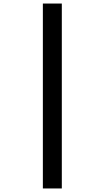

<svg xmlns="http://www.w3.org/2000/svg" viewBox="-20 -820 591 1084"><path d="M222 244H329V-800H222Z"/></svg>

Font: Noto Sans Malayalam ExtraCondensed
Style: Bold
Weight: 700
Width: 2
Designer: Jelle Bosma - Monotype Design Team
Foundry: Monotype Imaging Inc.
Version: Version 2.104